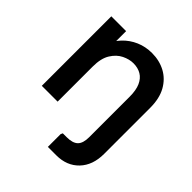

<svg xmlns="http://www.w3.org/2000/svg" viewBox="-196 -654 987 987"><g transform="rotate(45 298.0 -160.0)"><path d="M307.3 200V107.3L312.3 96.3H340.7Q384 96.3 403.2 77.3Q422.3 58.3 422.3 14.7V-279.3Q422.3 -327 409 -356.8Q395.7 -386.7 371.5 -401Q347.3 -415.3 314.7 -415.3Q285 -415.3 253.5 -400Q222 -384.7 200.2 -349.8Q178.3 -315 178.3 -254.7V0H63.3V-505.3H171V-376.3L141.7 -378Q158 -422 188 -453.7Q218 -485.3 258.2 -502.7Q298.3 -520 345 -520Q399 -520 442.7 -496.7Q486.3 -473.3 511.8 -427.7Q537.3 -382 537.3 -313.7V20.7Q537.3 103.3 491 151.7Q444.7 200 368.3 200Z"/></g></svg>

Font: Fustat
Style: Regular
Weight: 400
Designer: Mohamed Gaber, Khaled Hosny, Laura Garcia Mut
Foundry: Kief Type Foundry, Alif Type Foundry, Hard Type Foundry
Version: Version 1.007